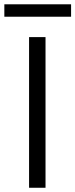

<svg xmlns="http://www.w3.org/2000/svg" viewBox="-41 -886 355 906"><path d="M173.8 -710.9V0H96.2V-710.9ZM294.4 -865.7V-807.1H-20.5V-865.7Z"/></svg>

Font: Vazirmatn FD Light
Style: Regular
Weight: 300
Designer: Saber Rastikerdar
Foundry: Saber Rastikerdar
Version: Version 33.003